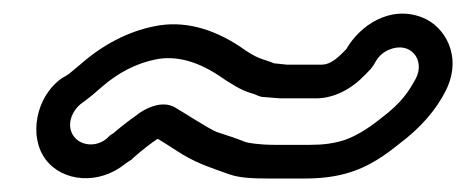

<svg xmlns="http://www.w3.org/2000/svg" viewBox="-20 -427 692 285"><path d="M388 -212C364 -212 348 -215 345 -216C327 -223 320 -225 302 -231C291 -235 248 -263 239 -268C222 -277 202 -269 188 -260C177 -252 163 -242 148 -229C144 -227 141 -224 138 -221C122 -208 100 -211 90 -224C79 -238 84 -259 99 -272L107 -278C114 -283 122 -290 130 -297C155 -319 182 -333 212 -339C239 -344 269 -338 303 -316C322 -303 338 -293 352 -289C360 -287 365 -283 371 -283L396 -281H397H449C476 -281 502 -295 522 -316C527 -321 532 -326 535 -331C541 -343 548 -349 557 -353C589 -367 612 -338 597 -310C587 -292 577 -275 545 -251C525 -235 508 -225 491 -219C475 -214 460 -212 440 -212ZM380 -162H432C496 -162 531 -180 572 -213C604 -237 627 -263 642 -293C667 -344 640 -388 607 -401C559 -420 514 -389 494 -354L488 -348C475 -335 466 -331 457 -331H406L387 -333C367 -341 364 -338 336 -358C295 -385 252 -397 209 -388C169 -380 132 -360 100 -332C93 -326 87 -321 82 -317L72 -311C33 -284 22 -224 48 -190C73 -157 127 -152 166 -184L175 -190C176 -190 176 -191 177 -192C193 -206 205 -215 214 -221C219 -218 229 -212 241 -204C270 -185 288 -180 321 -168C336 -163 354 -162 380 -162Z"/></svg>

Font: AppleStorm
Style: XbdOutIta
Weight: 800
Foundry: Cannot Into Space Fonts
Version: Version 1.01